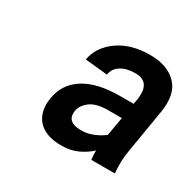

<svg xmlns="http://www.w3.org/2000/svg" viewBox="-95 -829 613 599"><g transform="rotate(30 211.5 -530.0)"><path d="M290.8 -378.9Q273.4 -362.6 248 -350.3Q222.7 -338.1 188.9 -338.1Q130.7 -338.1 104.2 -368.4Q77.8 -398.8 86.3 -448.9Q94.8 -503.2 141 -533.2Q187.1 -563.2 269.5 -563.6H319.6L323.5 -586.6Q331 -649.1 277.3 -649.1Q246.1 -649.1 225.9 -636.7Q205.6 -624.3 201.7 -600.9L121.1 -609Q129.6 -657.3 174.9 -689.5Q220.2 -721.6 288.7 -721.6Q351.2 -721.6 384.2 -687.7Q417.3 -653.8 406.6 -586.6L381 -433.2Q376.4 -408 375.9 -387.1Q375.4 -366.1 377.5 -346.2H292.6Q290.5 -362.2 290.8 -378.9ZM310 -506.7H259.6Q217.7 -506.4 196.4 -490.1Q175.1 -473.7 171.9 -452.8Q165.1 -409.1 220.5 -410.2Q240.1 -409.8 261.9 -418.7Q283.7 -427.6 298.3 -439.6Z"/></g></svg>

Font: Inter Extra Light  BETA
Style: Italic
Weight: 200
Italic angle: 9.39999°
Designer: Rasmus Andersson
Foundry: rsms
Version: Version 3.011;git-f93a4a705